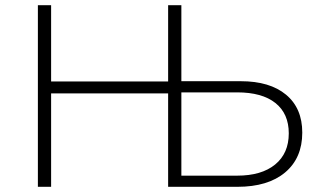

<svg xmlns="http://www.w3.org/2000/svg" viewBox="-20 -720 1227 740"><path d="M126 0V-700H177V-406H628V-700H679V0H628V-360H177V0ZM679 -27 665 -43H894Q988 -43 1040.5 -86Q1093 -129 1093 -206Q1093 -282 1041.5 -323Q990 -364 894 -364H665L679 -380ZM628 0V-700H679V-390L665 -407H908Q1020 -407 1082.5 -355Q1145 -303 1145 -209Q1145 -111 1079 -55.5Q1013 0 895 0Z"/></svg>

Font: MOST Montserrat Light
Style: Regular
Weight: 300
Designer: Julieta Ulanovsky
Foundry: Julieta Ulanovsky
Version: Version 8.000;March 11, 2024;FontCreator 15.0.0.2926 64-bit